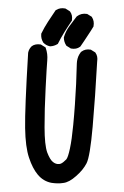

<svg xmlns="http://www.w3.org/2000/svg" viewBox="-59 -894 617 952"><g transform="rotate(5 250.0 -418.0)"><path d="M233.4 15.6Q192.9 11.2 163.1 -18.6Q134.3 -47.4 112.3 -98.6Q89.8 -149.9 80.1 -243.7Q70.3 -336.4 62.5 -615.7V-616.7V-617.2Q63 -622.1 64.2 -626.5Q65.4 -630.9 67.1 -634.8Q68.8 -638.7 71.3 -642.6Q73.7 -646.5 76.7 -649.9L77.1 -650.4L77.6 -650.9Q85.9 -658.2 96.7 -661.1Q107.4 -664.1 120.1 -663.1H122.1L123.5 -662.1L143.1 -652.3L146 -650.9L147.5 -647.5Q153.8 -633.8 157 -618.9Q160.2 -604 160.2 -587.9Q160.2 -557.6 164.1 -450.7Q166 -397 168.9 -348.1Q171.9 -299.3 175.8 -255.4Q183.6 -168.5 199.7 -132.8Q208 -115.7 216.3 -104.2Q224.6 -92.8 232.4 -87.9Q248 -77.6 263.2 -80.6Q268.1 -81.1 273.2 -84Q278.3 -86.9 284.4 -92.8Q290.5 -98.6 296.9 -106.4Q304.7 -116.7 310.3 -161.9Q315.9 -207 316.4 -279.8Q316.9 -330.6 315.9 -381.3Q314.9 -432.1 313 -482.9Q311 -533.7 307.6 -584.5Q307.1 -590.8 307.6 -596.9Q308.1 -603 309.1 -609.1Q310.1 -615.2 312 -621.1Q314 -627 316.7 -632.3Q319.3 -637.7 322.8 -643.1L323.7 -644L324.7 -645Q343.3 -661.6 369.1 -659.2H371.1L372.6 -658.2L392.1 -648.4L394 -647.5L395 -646Q409.2 -629.4 407.2 -604Q413.1 -426.3 413.1 -279.8Q413.1 -130.9 398.7 -95.9Q384.3 -61 352.5 -28.3Q336.9 -11.7 321.8 -1.7Q306.6 8.3 292 11.2Q278.8 14.6 264.2 15.6Q249.5 16.6 233.4 15.6ZM270 -657.2 250.5 -667 248.5 -668 247.1 -669.9Q234.9 -685.5 232.4 -706.1V-707.5V-709Q238.8 -739.7 254.9 -766.1Q270 -790.5 285.6 -815.4L286.6 -816.9L287.6 -817.9Q308.1 -836.4 335.9 -834H337.4L339.4 -833L358.9 -823.2L360.8 -822.3L362.3 -820.3Q376.5 -801.8 374 -776.4V-774.4L373 -772.9L363.3 -753.4Q327.6 -686.5 317.9 -670.4L316.9 -669.4L315.9 -668.5Q299.3 -653.8 273.4 -656.2H271.5ZM167 -658.2Q148.4 -660.6 134.3 -672.4L133.3 -672.9L132.8 -673.8Q119.1 -691.9 119.1 -714.8V-716.8L119.6 -718.3Q131.8 -750 147.5 -779.3Q163.1 -807.6 178.7 -836.4L179.7 -838.4L181.6 -839.8Q200.2 -854 225.6 -851.6H227.5L229 -850.6L248.5 -840.8L250 -839.8L251.5 -838.9Q259.3 -830.1 262.5 -819.3Q265.6 -808.6 264.6 -795.9V-793.9L263.2 -792Q257.8 -782.2 252.7 -772.7Q247.6 -763.2 242.4 -753.4Q237.3 -743.7 232.4 -733.9Q225.1 -719.2 218.5 -704.8Q211.9 -690.4 206.5 -676.3L205.1 -673.3L203.1 -671.9Q187.5 -660.6 168.9 -658.2H168Z"/></g></svg>

Font: NaikaiFont
Style: Bold
Weight: 700
Version: Version 1.89